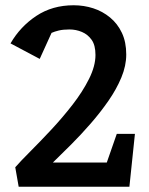

<svg xmlns="http://www.w3.org/2000/svg" viewBox="-20 -710 567 730"><path d="M51 0 38 -74Q58 -97 95 -134Q132 -171 174.5 -216.5Q217 -262 255.5 -311.5Q294 -361 318.5 -410Q343 -459 343 -501Q343 -538 328.5 -558.5Q314 -579 291.5 -588.5Q269 -598 244 -598Q220 -598 203.5 -594Q187 -590 176 -585L131 -486L20 -545Q57 -609 118 -649.5Q179 -690 260 -690Q299 -690 334.5 -678.5Q370 -667 398.5 -643.5Q427 -620 443.5 -585Q460 -550 460 -503Q460 -460 441.5 -415.5Q423 -371 392.5 -327Q362 -283 325 -240.5Q288 -198 250.5 -160.5Q213 -123 181 -92H386L424 -201H493L472 0Z"/></svg>

Font: Kreon Light Medium
Style: Regular
Weight: 500
Version: Version 2.002